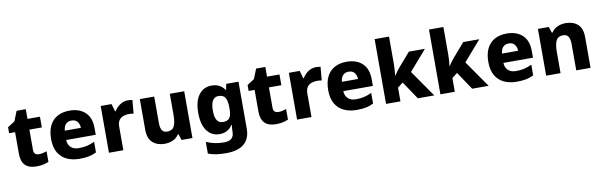

<svg xmlns="http://www.w3.org/2000/svg" viewBox="-58 -1463 6959 2219"><g transform="rotate(-10 3421.5 -353.0)"><path d="M321 -217Q346 -217 368.5 -222Q391 -227 414 -235V-111Q387 -99 352 -91Q317 -83 269 -83Q218 -83 178.5 -99.5Q139 -116 116.5 -156.5Q94 -197 94 -269V-516H24V-586L108 -640L154 -756H262V-642H408V-516H262V-275Q262 -246 278 -231.5Q294 -217 321 -217Z M755 -652Q871 -652 939 -588.5Q1007 -525 1007 -402V-324H660Q662 -270 695 -238Q728 -206 789 -206Q841 -206 884.5 -216Q928 -226 974 -248V-123Q933 -102 887.5 -92.5Q842 -83 775 -83Q692 -83 627.5 -113Q563 -143 526.5 -205.5Q490 -268 490 -364Q490 -461 523 -525Q556 -589 615.5 -620.5Q675 -652 755 -652ZM758 -535Q719 -535 693.5 -510.5Q668 -486 663 -433H852Q851 -476 828 -505.5Q805 -535 758 -535Z M1440 -652Q1453 -652 1469 -650.5Q1485 -649 1494 -647L1480 -489Q1471 -491 1457 -492.5Q1443 -494 1426 -494Q1394 -494 1362.5 -484Q1331 -474 1310.5 -446.5Q1290 -419 1290 -368V-93H1121V-642H1248L1274 -552H1281Q1305 -593 1347 -622.5Q1389 -652 1440 -652Z M2101 -642V-93H1973L1951 -163H1941Q1915 -121 1870 -102Q1825 -83 1774 -83Q1689 -83 1634.5 -131Q1580 -179 1580 -284V-642H1749V-331Q1749 -275 1767.5 -246Q1786 -217 1827 -217Q1888 -217 1910 -262Q1932 -307 1932 -392V-642Z M2422 -652Q2476 -652 2514 -631Q2552 -610 2577 -573H2581L2594 -642H2738V-92Q2738 25 2667.5 86Q2597 147 2455 147Q2393 147 2343 140Q2293 133 2245 115V-22Q2296 -1 2345 9.5Q2394 20 2455 20Q2570 20 2570 -85V-96Q2570 -110 2571.5 -128.5Q2573 -147 2575 -164H2570Q2546 -125 2508.5 -104Q2471 -83 2419 -83Q2326 -83 2271.5 -157Q2217 -231 2217 -367Q2217 -504 2272.5 -578Q2328 -652 2422 -652ZM2481 -519Q2388 -519 2388 -364Q2388 -287 2411.5 -250.5Q2435 -214 2483 -214Q2536 -214 2559 -245Q2582 -276 2582 -347V-368Q2582 -445 2559.5 -482Q2537 -519 2481 -519Z M3132 -217Q3157 -217 3179.5 -222Q3202 -227 3225 -235V-111Q3198 -99 3163 -91Q3128 -83 3080 -83Q3029 -83 2989.5 -99.5Q2950 -116 2927.5 -156.5Q2905 -197 2905 -269V-516H2835V-586L2919 -640L2965 -756H3073V-642H3219V-516H3073V-275Q3073 -246 3089 -231.5Q3105 -217 3132 -217Z M3648 -652Q3661 -652 3677 -650.5Q3693 -649 3702 -647L3688 -489Q3679 -491 3665 -492.5Q3651 -494 3634 -494Q3602 -494 3570.5 -484Q3539 -474 3518.5 -446.5Q3498 -419 3498 -368V-93H3329V-642H3456L3482 -552H3489Q3513 -593 3555 -622.5Q3597 -652 3648 -652Z M4007 -652Q4123 -652 4191 -588.5Q4259 -525 4259 -402V-324H3912Q3914 -270 3947 -238Q3980 -206 4041 -206Q4093 -206 4136.5 -216Q4180 -226 4226 -248V-123Q4185 -102 4139.5 -92.5Q4094 -83 4027 -83Q3944 -83 3879.5 -113Q3815 -143 3778.5 -205.5Q3742 -268 3742 -364Q3742 -461 3775 -525Q3808 -589 3867.5 -620.5Q3927 -652 4007 -652ZM4010 -535Q3971 -535 3945.5 -510.5Q3920 -486 3915 -433H4104Q4103 -476 4080 -505.5Q4057 -535 4010 -535Z M4542 -532Q4542 -500 4539.5 -464.5Q4537 -429 4533 -396H4536Q4549 -416 4565.5 -439Q4582 -462 4598 -481L4738 -642H4926L4721 -406L4939 -93H4746L4605 -303L4542 -254V-93H4373V-853H4542Z M5180 -532Q5180 -500 5177.5 -464.5Q5175 -429 5171 -396H5174Q5187 -416 5203.5 -439Q5220 -462 5236 -481L5376 -642H5564L5359 -406L5577 -93H5384L5243 -303L5180 -254V-93H5011V-853H5180Z M5886 -652Q6002 -652 6070 -588.5Q6138 -525 6138 -402V-324H5791Q5793 -270 5826 -238Q5859 -206 5920 -206Q5972 -206 6015.5 -216Q6059 -226 6105 -248V-123Q6064 -102 6018.5 -92.5Q5973 -83 5906 -83Q5823 -83 5758.5 -113Q5694 -143 5657.5 -205.5Q5621 -268 5621 -364Q5621 -461 5654 -525Q5687 -589 5746.5 -620.5Q5806 -652 5886 -652ZM5889 -535Q5850 -535 5824.5 -510.5Q5799 -486 5794 -433H5983Q5982 -476 5959 -505.5Q5936 -535 5889 -535Z M6579 -652Q6666 -652 6719.5 -604.5Q6773 -557 6773 -451V-93H6605V-404Q6605 -461 6586 -490Q6567 -519 6526 -519Q6465 -519 6443 -473.5Q6421 -428 6421 -343V-93H6252V-642H6380L6403 -571H6411Q6437 -611 6481 -631.5Q6525 -652 6579 -652Z"/></g></svg>

Font: Noto Sans Telugu UI ExtraBold
Style: Regular
Weight: 800
Designer: Jelle Bosma - Monotype Design Team
Foundry: Monotype Imaging Inc.
Version: Version 2.005; ttfautohint (v1.8.4.7-5d5b)